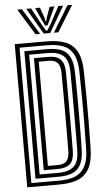

<svg xmlns="http://www.w3.org/2000/svg" viewBox="-64 -1029 580 1069"><g transform="rotate(-5 226.0 -495.0)"><path d="M43.9 0V-800H224.2Q285.2 -800 327.1 -783.6Q368.9 -767.1 390.8 -727.3Q412.7 -687.4 414.2 -616.7Q415.6 -543.3 416.2 -474.4Q416.7 -405.5 416.2 -334.5Q415.8 -263.5 414.2 -184.1Q412.7 -112.9 390.6 -72.8Q368.4 -32.6 326.6 -16.3Q284.7 0 224 0ZM68.8 -21.7H224Q263 -21.7 293.4 -29.4Q323.8 -37.1 344.7 -55.4Q365.7 -73.7 377 -105.3Q388.4 -136.8 389.2 -184.5Q390.7 -260.2 391.2 -329.9Q391.7 -399.6 391.2 -469.7Q390.7 -539.8 389.2 -616.3Q387.9 -680.4 368.1 -715.5Q348.3 -750.7 311.9 -764.5Q275.4 -778.3 224.2 -778.3H68.8ZM93.8 -43.5V-756.5H224.2Q268.1 -756.5 298.9 -744.6Q329.7 -732.6 346.5 -702Q363.2 -671.4 364.3 -615.7Q365.5 -559 366 -506Q366.5 -453 366.5 -401Q366.5 -349 366 -295.6Q365.5 -242.3 364.3 -185.1Q363.2 -130.1 346.8 -99.2Q330.3 -68.3 299.5 -55.9Q268.7 -43.5 224 -43.5ZM118.8 -65.2H224Q279.5 -65.2 309.1 -90Q338.8 -114.7 339.3 -184.1Q340 -260.7 340.2 -330.1Q340.4 -399.6 340.2 -469.5Q340 -539.4 339.3 -616.7Q338.8 -684.1 310.1 -709.5Q281.4 -734.8 224.2 -734.8H118.8ZM143.7 -86.9V-713.1H224.2Q253.1 -713.1 273.1 -704.6Q293.2 -696.2 303.7 -675.3Q314.1 -654.4 314.4 -616.7Q315.1 -540.9 315.2 -471.3Q315.4 -401.7 315.2 -331.5Q315.1 -261.4 314.4 -184.1Q314 -128 291.2 -107.5Q268.3 -86.9 224 -86.9ZM168.7 -108.7H224Q245.3 -108.7 259.7 -115.4Q274.1 -122.1 281.6 -138.6Q289.1 -155 289.4 -184.1Q290 -256.3 290.2 -325.1Q290.5 -393.8 290.3 -465.2Q290.2 -536.7 289.4 -616.7Q289.1 -658.6 273.2 -675Q257.4 -691.3 224.2 -691.3H168.7ZM74.8 -990.3H100.8L189.7 -844.8H164.5ZM125.1 -990.3H151.9L203.6 -894.4L224.7 -860H231.5L252.6 -894.2L304.3 -990.3H331L246.2 -844.8H210ZM174.6 -990.3H201.4L222.2 -930.8L226.3 -911.4H229.9L234.2 -930.8L255.6 -990.3H282.3L248.5 -916.8L234.9 -888.3H221.3L207.8 -916.8ZM355.4 -990.3H381.4L291.7 -844.8H266.5Z"/></g></svg>

Font: Big Shoulders Inline Display SC Thin
Style: Regular
Weight: 100
Designer: Patric King
Foundry: XO Type Co
Version: Version 2.002